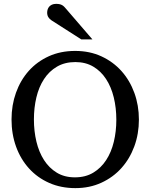

<svg xmlns="http://www.w3.org/2000/svg" viewBox="-20 -948 771 984"><path d="M576.2 -334Q576.2 -395 563 -449Q549.8 -502.9 523.4 -543.2Q497.1 -583.5 457.8 -606.7Q418.5 -629.9 366.2 -629.9Q312 -629.9 272 -606.4Q231.9 -583 205.6 -542.7Q179.2 -502.4 166.5 -449Q153.8 -395.5 153.8 -335.9Q153.8 -275.9 166.7 -221.9Q179.7 -168 205.8 -127.4Q231.9 -86.9 271.2 -63Q310.5 -39.1 363.8 -39.1Q418 -39.1 457.8 -63Q497.6 -86.9 523.9 -127.2Q550.3 -167.5 563.2 -220.9Q576.2 -274.4 576.2 -334ZM691.9 -335Q691.9 -262.2 668.5 -198.2Q645 -134.3 602.3 -86.7Q559.6 -39.1 499.5 -11.5Q439.5 16.1 366.2 16.1Q292.5 16.1 232.2 -10.5Q171.9 -37.1 128.9 -84.5Q85.9 -131.8 62.5 -196Q39.1 -260.3 39.1 -335.9Q39.1 -409.2 62 -473.1Q85 -537.1 127.4 -584.7Q169.9 -632.3 230.2 -659.7Q290.5 -687 365.2 -687Q439.5 -687 499.8 -659.2Q560.1 -631.3 602.8 -583.5Q645.5 -535.6 668.7 -471.7Q691.9 -407.7 691.9 -335ZM396.5 -746.1 244.6 -843.3Q233.9 -850.1 227.8 -859.9Q221.7 -869.6 221.7 -883.3Q221.7 -891.1 224.1 -899.2Q226.6 -907.2 231.9 -913.6Q237.3 -919.9 246.1 -924.1Q254.9 -928.2 267.6 -928.2Q278.3 -928.2 285.6 -926.5Q293 -924.8 298.8 -921.4Q304.7 -918 309.6 -912.8Q314.5 -907.7 319.8 -901.4L453.6 -746.1Z"/></svg>

Font: BabelStone Ogham Lithic
Style: Regular
Weight: 400
Designer: Andrew West
Foundry: BabelStone
Version: Version 1.02 March 14, 2022